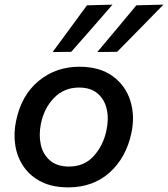

<svg xmlns="http://www.w3.org/2000/svg" viewBox="-20 -798 726 830"><path d="M275 12Q207 12 159 -12Q111 -36 82.8 -76.8Q54.5 -117.5 46.2 -169Q38 -220.5 49.5 -275.5Q72.5 -386.5 147 -448Q221.5 -509.5 323 -509.5Q411 -509.5 466.8 -469Q522.5 -428.5 543.2 -363Q564 -297.5 548 -223Q525.5 -116.5 453.8 -52.2Q382 12 275 12ZM278.5 -78Q344 -78 385.2 -123.5Q426.5 -169 440 -234Q451 -284.5 441.2 -326.8Q431.5 -369 401.5 -394.2Q371.5 -419.5 322 -419.5Q257 -419.5 214 -375.2Q171 -331 157 -264Q147 -214.5 156.5 -172.2Q166 -130 196.5 -104Q227 -78 278.5 -78ZM400.5 -573Q444 -624.5 485.8 -674.5Q527.5 -724.5 569.5 -775L686.5 -778Q635.5 -725.5 585.5 -674.8Q535.5 -624 486.5 -574ZM207.5 -573Q245.5 -624.5 282.2 -674.5Q319 -724.5 356 -775L466.5 -778Q421 -725.5 376.8 -675Q332.5 -624.5 288 -574Z"/></svg>

Font: Commissioner Medium
Style: Italic
Weight: 500
Italic angle: -12°
Designer: Kostas Bartsokas
Foundry: Kostas Bartsokas
Version: Version 1.000; ttfautohint (v1.8.3)